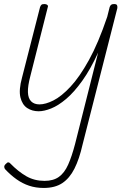

<svg xmlns="http://www.w3.org/2000/svg" viewBox="-20 -535 668 949"><path d="M171 15Q139 15 114.5 -1Q90 -17 81 -53.5Q72 -90 89 -152L178 -500Q181 -508 185 -511.5Q189 -515 200 -515Q209 -515 214 -510.5Q219 -506 216 -499L130 -159Q117 -110 118 -79.5Q119 -49 134 -34Q149 -19 175 -19Q205 -19 244 -38.5Q283 -58 328 -106Q373 -154 419.5 -238Q466 -322 510 -452L522 -500Q525 -508 529.5 -511.5Q534 -515 544 -515Q556 -515 558.5 -509Q561 -503 560 -495L388 180Q372 251 348 298.5Q324 346 288 370Q252 394 196 394Q157 394 124 383Q91 372 61.5 351Q32 330 5 301Q1 296 1 289Q1 282 9 275Q16 267 21.5 267.5Q27 268 31 273Q70 313 110 336Q150 359 200 359Q244 359 271.5 339Q299 319 317 278.5Q335 238 351 177L465 -275Q427 -192 386.5 -135.5Q346 -79 307 -46Q268 -13 233 1Q198 15 171 15Z"/></svg>

Font: Playwrite IS Thin
Style: Regular
Weight: 250
Designer: Veronika Burian, José Scaglione
Foundry: TypeTogether
Version: Version 1.002